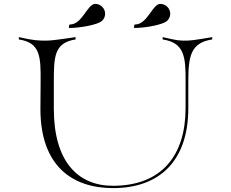

<svg xmlns="http://www.w3.org/2000/svg" viewBox="-20 -956 1189 988"><path d="M334 -812C398 -812 483 -830 503 -847C514 -856 521 -870 521 -885C521 -913 498 -936 470 -936C429 -936 404 -830 340 -830C334 -830 336 -818 334 -812ZM669 -812C733 -812 818 -830 838 -847C849 -856 856 -870 856 -885C856 -913 833 -936 805 -936C764 -936 739 -830 675 -830C669 -830 671 -818 669 -812ZM562 12C796 12 949 -123 949 -400V-536C949 -667 961 -736 1072 -753V-765C1069 -765 977 -747 940 -747C898 -747 896 -747 817 -765V-753C928 -736 936 -666 935 -535V-400C935 -157 813 0 561 0C379 0 257 -127 257 -396V-532C257 -663 258 -736 369 -753V-765C366 -765 257 -747 220 -747C178 -747 156 -747 77 -765V-753C188 -736 190 -665 189 -534L188 -395C188 -103 351 12 562 12Z"/></svg>

Font: Cantique Normal
Style: Regular
Weight: 400
Designer: Sébastien Hayez
Foundry: Sébastien Hayez & Ariel Martín Pérez
Version: Version 1.000;hotconv 1.0.109;makeotfexe 2.5.65596